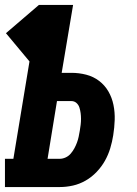

<svg xmlns="http://www.w3.org/2000/svg" viewBox="-31 -755 551 775"><path d="M-11 0V-114H23L88 -507L-7 -621L126 -735H264L218 -461H257Q288 -461 317 -453.5Q346 -446 369 -428.5Q392 -411 406.5 -386Q421 -361 427 -331.5Q433 -302 432 -271Q431 -240 426 -209Q422 -183 414 -156.5Q406 -130 392.5 -106Q379 -82 359 -61Q339 -40 314.5 -26Q290 -12 263.5 -6Q237 0 210 0ZM210 -114Q222 -114 234 -119.5Q246 -125 254.5 -135Q263 -145 269 -156Q275 -167 279.5 -179Q284 -191 286.5 -203Q289 -215 291 -227Q293 -239 294.5 -251Q296 -263 296 -275Q296 -287 294.5 -298.5Q293 -310 289.5 -321Q286 -332 277.5 -339.5Q269 -347 257 -347H199L161 -114Z"/></svg>

Font: Iosevka Slab Heavy
Style: Italic
Weight: 900
Italic angle: -9°
Monospace: yes
Designer: Belleve Invis
Foundry: Belleve Invis
Version: Version 11.1.0; ttfautohint (v1.8.3)